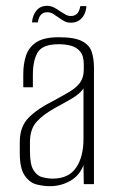

<svg xmlns="http://www.w3.org/2000/svg" viewBox="-20 -633 394 660"><path d="M151 7Q129 7 105.5 1Q82 -5 65 -29.5Q48 -54 48 -106V-145Q48 -198 79 -229Q110 -260 161 -285Q196 -304 219.5 -318Q243 -332 255.5 -349.5Q268 -367 268 -394V-412Q268 -441 255.5 -456Q243 -471 223.5 -476Q204 -481 182 -481Q127 -481 110 -453.5Q93 -426 93 -375V-333H60V-378Q60 -415 70 -443.5Q80 -472 106 -488.5Q132 -505 182 -505Q236 -505 262 -491.5Q288 -478 295.5 -454Q303 -430 303 -401V0H268L267 -65Q253 -29 221 -11Q189 7 151 7ZM161 -19Q216 -19 241.5 -56.5Q267 -94 267 -155V-329Q254 -310 226.5 -294Q199 -278 171 -263Q129 -240 106 -214.5Q83 -189 83 -145V-112Q83 -67 95.5 -47.5Q108 -28 126.5 -23.5Q145 -19 161 -19ZM224 -555Q212 -555 203.5 -559Q195 -563 181 -573Q174 -578 164 -584.5Q154 -591 142 -591Q130 -591 121.5 -583Q113 -575 110 -556H90Q92 -581 105.5 -597Q119 -613 142 -613Q154 -613 165 -607.5Q176 -602 187 -594Q198 -587 206 -582.5Q214 -578 224 -578Q237 -578 245 -586Q253 -594 256 -612H277Q276 -595 269 -582Q262 -569 250.5 -562Q239 -555 224 -555Z"/></svg>

Font: Alumni Sans Thin ExtraLight
Style: Regular
Weight: 250
Version: Version 1.018